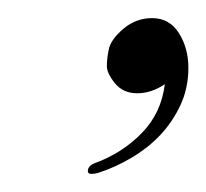

<svg xmlns="http://www.w3.org/2000/svg" viewBox="-20 -579 228 212"><path d="M77 -390Q77 -396 85 -399Q115 -410 136.5 -432Q158 -454 162 -486Q147 -476 131.5 -476Q116 -476 107 -487Q98 -498 98 -506Q98 -514 100 -524Q102 -535 116 -547Q130 -559 148 -559Q167 -559 177.5 -542.5Q188 -526 188 -504Q188 -482 179.5 -463.5Q171 -445 157.5 -430.5Q144 -416 125.5 -405Q107 -394 88 -388Q85 -387 81 -387Q77 -387 77 -390Z"/></svg>

Font: #9Slide05 Great Vibes
Style: Regular
Weight: 400
Designer: Robert E. Leuschke
Foundry: Robert E. Leuschke
Version: Version 1.001